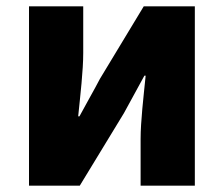

<svg xmlns="http://www.w3.org/2000/svg" viewBox="-20 -589 709 609"><path d="M72 0H233L373 -230C391 -262 419 -315 438 -349H442C435 -279 426 -204 426 -148V0H598V-569H436L297 -339C280 -306 250 -254 232 -220H228C235 -289 244 -365 244 -421V-569H72Z"/></svg>

Font: Noto Sans CJK KR Black
Style: Regular
Weight: 900
Designer: Ryoko NISHIZUKA (kana & ideographs); Paul D. Hunt (Latin, Greek & Cyrillic); Wenlong ZHANG (bopomofo); Sandoll Communica
Foundry: Adobe Systems Incorporated
Version: Version 1.004;PS 1.004;hotconv 1.0.82;makeotf.lib2.5.63406